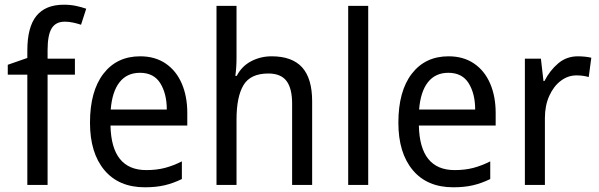

<svg xmlns="http://www.w3.org/2000/svg" viewBox="-20 -785 2543 815"><path d="M298 -468H182V0H96V-468H13V-510L96 -539V-570Q96 -670 134.5 -717.5Q173 -765 251 -765Q279 -765 302.5 -760Q326 -755 346 -748L324 -680Q309 -685 291 -689Q273 -693 255 -693Q217 -693 199.5 -665Q182 -637 182 -572V-536H298Z M575 -546Q638 -546 683 -515.5Q728 -485 751.5 -430.5Q775 -376 775 -306V-252H449Q453 -63 601 -63Q644 -63 679 -72Q714 -81 752 -100V-25Q715 -7 678.5 1.5Q642 10 595 10Q484 10 423 -63Q362 -136 362 -264Q362 -398 419 -472Q476 -546 575 -546ZM574 -476Q519 -476 487.5 -436Q456 -396 450 -320H688Q688 -387 660.5 -431.5Q633 -476 574 -476Z M984 -540Q984 -498 979 -463H985Q1006 -504 1046 -525Q1086 -546 1133 -546Q1220 -546 1262.5 -499Q1305 -452 1305 -355V0H1220V-345Q1220 -410 1196 -441.5Q1172 -473 1119 -473Q1043 -473 1013.5 -423.5Q984 -374 984 -278V0H899V-760H984Z M1543 0H1458V-760H1543Z M1884 -546Q1947 -546 1992 -515.5Q2037 -485 2060.5 -430.5Q2084 -376 2084 -306V-252H1758Q1762 -63 1910 -63Q1953 -63 1988 -72Q2023 -81 2061 -100V-25Q2024 -7 1987.5 1.5Q1951 10 1904 10Q1793 10 1732 -63Q1671 -136 1671 -264Q1671 -398 1728 -472Q1785 -546 1884 -546ZM1883 -476Q1828 -476 1796.5 -436Q1765 -396 1759 -320H1997Q1997 -387 1969.5 -431.5Q1942 -476 1883 -476Z M2433 -546Q2447 -546 2462 -544.5Q2477 -543 2490 -540L2479 -458Q2455 -465 2427 -465Q2391 -465 2360.5 -442Q2330 -419 2311.5 -378Q2293 -337 2293 -284V0H2208V-536H2276L2287 -441H2291Q2314 -486 2349.5 -516Q2385 -546 2433 -546Z"/></svg>

Font: Noto Sans Myanmar SemiCondensed
Style: Regular
Weight: 400
Width: 4
Designer: Monotype Design Team
Foundry: Monotype Imaging Inc.
Version: Version 2.107; ttfautohint (v1.8.4.7-5d5b)